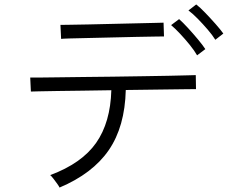

<svg xmlns="http://www.w3.org/2000/svg" viewBox="-20 -830 1040 864"><path d="M248 14Q246 9 237.5 -3Q229 -15 220 -26.5Q211 -38 206 -42Q348 -95 412.5 -187Q477 -279 481 -424Q415 -423 352.5 -422Q290 -421 238.5 -420.5Q187 -420 155.5 -419Q124 -418 119 -418L116 -481Q120 -481 152.5 -481Q185 -481 237.5 -482Q290 -483 354.5 -483.5Q419 -484 488 -485Q557 -486 621.5 -487Q686 -488 739 -489Q792 -490 824.5 -491Q857 -492 861 -492L862 -429Q857 -429 811.5 -428.5Q766 -428 696 -427Q626 -426 546 -425Q542 -260 469.5 -154.5Q397 -49 248 14ZM255 -655 252 -718Q256 -718 290.5 -718.5Q325 -719 376.5 -720Q428 -721 485 -722.5Q542 -724 593 -725Q644 -726 678 -727Q712 -728 716 -728L718 -666Q713 -666 679 -665.5Q645 -665 594 -664Q543 -663 486.5 -661.5Q430 -660 379 -659Q328 -658 294 -657Q260 -656 255 -655ZM867 -581Q855 -602 834 -628Q813 -654 790.5 -678Q768 -702 750 -717L786 -744Q802 -730 825.5 -704.5Q849 -679 871 -652.5Q893 -626 904 -609ZM949 -651Q936 -672 914.5 -697Q893 -722 870 -745.5Q847 -769 828 -783L863 -810Q880 -797 904 -772Q928 -747 950.5 -721.5Q973 -696 985 -679Z"/></svg>

Font: Zen Kaku Gothic New
Style: Regular
Weight: 400
Designer: Yoshimichi Ohira
Foundry: Positype
Version: Version 1.001